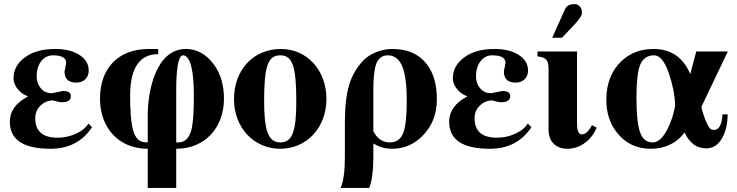

<svg xmlns="http://www.w3.org/2000/svg" viewBox="-20 -712 3598 937"><path d="M412 -109C400 -90 381 -74 354 -61C325 -47 294 -40 261 -40C188 -40 152 -72 152 -135C152 -159 160 -179 177 -196C194 -213 215 -222 238 -222C258 -216 273 -213 282 -213C311 -213 326 -223 326 -243C326 -260 313 -268 287 -268L233 -257C212 -257 195 -264 182 -278C167 -294 159 -315 159 -342C159 -367 165 -390 178 -409C193 -431 214 -442 238 -442C281 -442 303 -430 303 -405L295 -363C295 -327 314 -309 352 -309C370 -309 385 -314 396 -325C407 -336 413 -350 413 -367C413 -400 397 -426 366 -445C335 -464 297 -473 249 -473C189 -473 140 -460 103 -433C65 -406 46 -371 46 -330C46 -314 51 -299 62 -283C75 -264 94 -250 116 -242V-241C57 -210 28 -169 28 -118C28 -30 94 14 226 14C315 14 383 -21 429 -91Z M840 -17V-274C840 -293 839 -442 873 -442C927 -442 926 -274 926 -243C926 -200 925 -111 912 -71C901 -39 885 -17 848 -17ZM701 -17C666 -17 650 -27 635 -60C617 -102 615 -197 615 -243C615 -337 636 -448 752 -448V-473H707C556 -473 468 -379 468 -230C468 -91 557 14 701 14V205H840V14C982 14 1073 -91 1073 -230C1073 -291 1059 -352 1021 -401C987 -445 944 -473 887 -473C740 -473 701 -265 701 -152Z M1426 -218C1426 -69 1406 -17 1348 -17C1290 -17 1269 -73 1269 -218C1269 -389 1287 -442 1348 -442C1407 -442 1426 -389 1426 -218ZM1573 -229C1573 -371 1477 -473 1351 -473C1219 -473 1122 -374 1122 -228C1122 -86 1222 14 1347 14C1476 14 1573 -88 1573 -229Z M1802 -271C1802 -329 1806 -371 1815 -397C1825 -427 1845 -442 1872 -442C1901 -442 1922 -428 1937 -401C1956 -366 1965 -306 1965 -220C1965 -149 1960 -99 1950 -69C1938 -34 1916 -17 1883 -17C1847 -17 1820 -36 1802 -72ZM1663 55C1663 126 1656 176 1642 205H1782C1795 172 1802 122 1802 54V-12C1831 6 1861 14 1893 14C1948 14 1997 -5 2038 -45C2087 -92 2112 -153 2112 -228C2112 -304 2094 -363 2057 -406C2019 -451 1965 -473 1895 -473C1871 -473 1847 -469 1822 -460C1793 -449 1770 -435 1753 -417C1722 -384 1698 -345 1684 -298C1670 -251 1663 -189 1663 -113ZM1893 14C1893 14 1893 14 1893 14H1892C1892 14 1892 14 1893 14Z M2556 -109C2544 -90 2525 -74 2498 -61C2469 -47 2438 -40 2405 -40C2332 -40 2296 -72 2296 -135C2296 -159 2304 -179 2321 -196C2338 -213 2359 -222 2382 -222C2402 -216 2417 -213 2426 -213C2455 -213 2470 -223 2470 -243C2470 -260 2457 -268 2431 -268L2377 -257C2356 -257 2339 -264 2326 -278C2311 -294 2303 -315 2303 -342C2303 -367 2309 -390 2322 -409C2337 -431 2358 -442 2382 -442C2425 -442 2447 -430 2447 -405L2439 -363C2439 -327 2458 -309 2496 -309C2514 -309 2529 -314 2540 -325C2551 -336 2557 -350 2557 -367C2557 -400 2541 -426 2510 -445C2479 -464 2441 -473 2393 -473C2333 -473 2284 -460 2247 -433C2209 -406 2190 -371 2190 -330C2190 -314 2195 -299 2206 -283C2219 -264 2238 -250 2260 -242V-241C2201 -210 2172 -169 2172 -118C2172 -30 2238 14 2370 14C2459 14 2527 -21 2573 -91Z M2869 -101C2856 -78 2840 -56 2820 -56C2798 -56 2796 -88 2796 -112V-461H2603V-437C2643 -432 2657 -421 2657 -376V-77C2657 -31 2684 14 2749 14C2819 14 2871 -37 2892 -89ZM2675 -528H2723L2786 -595C2805 -616 2820 -635 2820 -648C2820 -674 2807 -692 2783 -692C2763 -692 2746 -687 2736 -664Z M3275 -198C3269 -160 3257 -122 3240 -87C3217 -40 3192 -17 3166 -17C3139 -17 3119 -30 3107 -58C3093 -90 3086 -148 3086 -233C3086 -305 3091 -357 3101 -387C3113 -424 3137 -442 3172 -442C3200 -442 3224 -413 3244 -355C3262 -303 3273 -250 3275 -198ZM3532 -461H3378L3349 -352H3348C3313 -433 3254 -473 3169 -473C3106 -473 3054 -453 3012 -413C2964 -367 2939 -304 2939 -226C2939 -160 2957 -106 2993 -62C3034 -12 3088 14 3155 14C3225 14 3280 -12 3321 -65C3345 -14 3380 12 3426 12C3459 12 3484 -4 3503 -36C3521 -67 3531 -106 3531 -154H3506C3503 -103 3489 -78 3464 -78C3456 -78 3449 -80 3444 -86C3435 -96 3424 -120 3412 -156C3406 -174 3403 -186 3403 -191Z"/></svg>

Font: XITS Math
Style: Bold
Weight: 700
Designer: MicroPress Inc., with final additions and corrections provided by Coen Hoffman, Elsevier (retired)
Version: Version 1.302